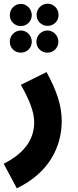

<svg xmlns="http://www.w3.org/2000/svg" viewBox="-56 -789 422 1039"><path d="M202 -649C235 -649 261 -675 261 -708C261 -741 235 -769 202 -769C168 -769 142 -741 142 -708C142 -675 168 -649 202 -649ZM57 -648C89 -648 116 -674 116 -707C116 -740 89 -768 57 -768C23 -768 -3 -740 -3 -707C-3 -674 23 -648 57 -648ZM57 -504C90 -504 116 -530 116 -563C116 -596 90 -624 57 -624C23 -624 -3 -596 -3 -563C-3 -530 23 -504 57 -504ZM201 -504C233 -504 260 -530 260 -563C260 -596 233 -624 201 -624C167 -624 141 -596 141 -563C141 -530 167 -504 201 -504ZM35 230C210 146 278 4 278 -134C278 -218 251 -297 196 -399L57 -330C100 -253 129 -187 129 -128C129 -48 91 33 -36 97Z"/></svg>

Font: Noto Sans Arabic UI ExtraCondensed Extra
Style: Regular
Weight: 800
Width: 3
Designer: Nadine Chahine - Monotype Design Team
Foundry: Monotype Imaging Inc.
Version: Version 1.900